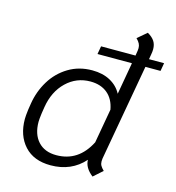

<svg xmlns="http://www.w3.org/2000/svg" viewBox="-109 -817 843 921"><g transform="rotate(15 312.5 -356.5)"><path d="M458 -85Q457 -80 457 -71Q457 -59 462 -50Q467 -41 479 -29L434 11Q392 -22 392 -61Q328 11 225 11Q141 11 95 -39.5Q49 -90 49 -172Q49 -187 53 -219L58 -251Q68 -313 100 -365.5Q132 -418 184 -449.5Q236 -481 302 -481Q354 -481 391.5 -460.5Q429 -440 448 -404L476 -563H305L312 -603H483L487 -628Q488 -633 488 -641Q488 -653 483 -663Q478 -673 466 -685L512 -724Q536 -710 546.5 -693.5Q557 -677 557 -654Q557 -641 554 -626L550 -603H625L618 -563H543ZM434 -321Q425 -372 392 -399.5Q359 -427 307 -427Q238 -427 188 -379Q138 -331 125 -251L120 -219Q116 -189 116 -176Q116 -114 148.5 -78.5Q181 -43 239 -43Q349 -43 404 -151Z"/></g></svg>

Font: KoHo
Style: Italic
Weight: 400
Italic angle: -10°
Designer: Cadson Demak & Katatrad Team
Foundry: Cadson Demak Co.,Ltd.
Version: Version 1.000